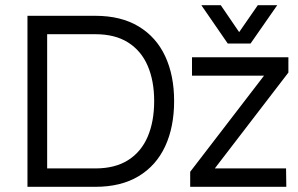

<svg xmlns="http://www.w3.org/2000/svg" viewBox="-20 -721 1149 741"><path d="M348 -660Q447 -660 515 -619Q583 -578 617.5 -504Q652 -430 652 -331Q652 -231 617.5 -156.5Q583 -82 515 -41Q447 0 348 0H86V-660ZM162 -71H348Q424 -71 474.5 -103Q525 -135 550 -193.5Q575 -252 575 -331Q575 -409 550 -467Q525 -525 474.5 -557Q424 -589 348 -589H162ZM721 -500H1093V-441L809 -71H1084L1085 0H714V-58L999 -429H721ZM947 -553H859L757 -701H832L903 -597L975 -701H1050Z"/></svg>

Font: Nata Sans
Style: Regular
Weight: 400
Designer: Daniel Uzquiano Cruz
Version: Version 1.001